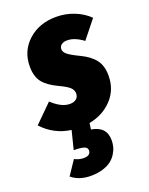

<svg xmlns="http://www.w3.org/2000/svg" viewBox="-192 -633 761 983"><g transform="rotate(-20 188.5 -141.0)"><path d="M287.1 -324.2Q337.9 -300.3 363.5 -267.3Q389.2 -234.4 389.2 -180.2Q389.2 -104 340.3 -51.8Q291.5 0.5 214.8 15.1L210 48.8Q291 61.5 291 136.2Q291 153.8 286.6 171.4Q282.2 189 270.8 207.5Q259.3 226.1 241.7 240Q224.1 253.9 195.3 262.9Q166.5 272 129.9 272Q66.4 272 24.9 237.8L76.2 161.1Q101.1 173.8 126 173.8Q164.1 173.8 164.1 145Q164.1 130.4 147 124.3Q129.9 118.2 90.8 118.2L116.2 17.1Q24.9 4.9 -39.1 -64L57.1 -159.2Q108.9 -110.8 153.8 -110.8Q176.3 -110.8 189.2 -121.3Q202.1 -131.8 202.1 -150.9Q202.1 -169.9 186.5 -184.3Q170.9 -198.7 129.9 -217.8Q75.2 -243.2 50.5 -274.9Q25.9 -306.6 25.9 -360.8Q25.9 -445.3 86.2 -499.8Q146.5 -554.2 238.8 -554.2Q291 -554.2 337.6 -535.4Q384.3 -516.6 416 -484.9L337.9 -387.2Q292 -421.9 251 -421.9Q231 -421.9 219.5 -412.8Q208 -403.8 208 -389.2Q208 -374 224.1 -360.4Q240.2 -346.7 287.1 -324.2Z"/></g></svg>

Font: Fira Sans Compressed Heavy
Style: Italic
Weight: 900
Width: 3
Italic angle: -8°
Designer: Carrois Corporate & Edenspiekermann AG
Foundry: Carrois Corporate GbR & Edenspiekermann AG
Version: Version 4.203;PS 004.203;hotconv 1.0.88;makeotf.lib2.5.64775